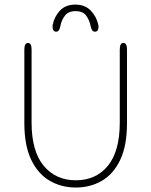

<svg xmlns="http://www.w3.org/2000/svg" viewBox="-20 -806 659 836"><path d="M310 10.5Q247.5 10.5 196.8 -18.8Q146 -48 116 -110Q86 -172 86 -270.5V-590.5Q86 -619 102 -619Q117.5 -619 117.5 -590.5V-272.5Q117.5 -147.5 170.2 -84.2Q223 -21 310 -21Q398 -21 449.8 -84.2Q501.5 -147.5 501.5 -272.5V-590.5Q501.5 -619 517 -619Q533 -619 533 -590.5V-270.5Q533 -172 503.5 -110Q474 -48 423.5 -18.8Q373 10.5 310 10.5ZM393.5 -668Q385 -668 380.8 -675Q376.5 -682 374 -695Q370 -717 355.8 -737.2Q341.5 -757.5 309 -757.5Q277 -757.5 262.2 -737.2Q247.5 -717 243.5 -695Q241 -681.5 236.8 -674.8Q232.5 -668 224 -668Q217.5 -668 213.2 -673.2Q209 -678.5 209 -688.5Q209 -691 209 -693.5Q209 -696 209.5 -698Q216.5 -733.5 241 -759.8Q265.5 -786 308 -786Q350 -786 375.2 -759.8Q400.5 -733.5 408 -698Q408.5 -696 408.8 -693.5Q409 -691 409 -688.5Q409 -678.5 404.8 -673.2Q400.5 -668 393.5 -668Z"/></svg>

Font: Sono ExtraLight
Style: Regular
Weight: 200
Designer: Tyler Finck
Foundry: Tyler Finck
Version: Version 2.112